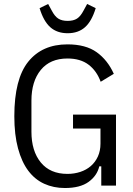

<svg xmlns="http://www.w3.org/2000/svg" viewBox="-20 -933 667 965"><path d="M489 -97H479Q468 -50 425.5 -19Q383 12 306 12Q249 12 202 -9.5Q155 -31 122 -75Q89 -119 70.5 -187.5Q52 -256 52 -349Q52 -536 122 -623Q192 -710 319 -710Q411 -710 466 -670.5Q521 -631 552 -562L486 -522Q466 -577 425 -608Q384 -639 319 -639Q232 -639 185 -581.5Q138 -524 138 -427V-271Q138 -174 185 -116.5Q232 -59 319 -59Q353 -59 383.5 -69Q414 -79 436.5 -98.5Q459 -118 472 -146.5Q485 -175 485 -211V-287H347V-357H563V0H489ZM320 -766Q267 -766 233 -796Q199 -826 179 -892L222 -913L240 -880Q255 -851 273 -839.5Q291 -828 320 -828Q349 -828 367 -839.5Q385 -851 400 -880L418 -913L461 -892Q441 -826 407 -796Q373 -766 320 -766Z"/></svg>

Font: IBM Plex Sans Condensed
Style: Regular
Weight: 400
Width: 3
Designer: Mike Abbink, Paul van der Laan, Pieter van Rosmalen
Foundry: Bold Monday
Version: Version 1.1